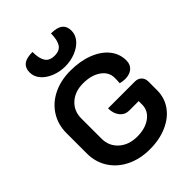

<svg xmlns="http://www.w3.org/2000/svg" viewBox="-272 -1094 1232 1232"><g transform="rotate(-45 343.5 -478.5)"><path d="M41 -259V-443Q41 -521 79.5 -581.5Q118 -642 186 -675.5Q254 -709 342 -709Q430 -709 498.5 -682.5Q567 -656 605 -609Q643 -562 643 -501Q643 -464 618.5 -443Q594 -422 553 -422Q533 -422 509 -428Q511 -452 511 -475Q511 -528 464 -561Q417 -594 342 -594Q268 -594 221.5 -552Q175 -510 175 -443V-259Q175 -192 223 -149Q271 -106 347 -106Q421 -106 467.5 -140.5Q514 -175 514 -230V-261H428Q390 -261 366 -290.5Q342 -320 342 -367H585Q613 -367 630 -350Q647 -333 647 -305V-227Q647 -158 609 -104.5Q571 -51 502.5 -21Q434 9 347 9Q258 9 188.5 -25Q119 -59 80 -120Q41 -181 41 -259ZM149 -886Q149 -925 174 -945.5Q199 -966 255 -966Q255 -907 274 -877.5Q293 -848 339 -848Q385 -848 404 -877.5Q423 -907 423 -966Q479 -966 504 -945.5Q529 -925 529 -886Q529 -847 502.5 -816.5Q476 -786 432 -768.5Q388 -751 339 -751Q290 -751 246 -768.5Q202 -786 175.5 -816.5Q149 -847 149 -886Z"/></g></svg>

Font: K2D
Style: Bold
Weight: 700
Designer: Katatrad Aksorn Co.,Ltd.
Foundry: Cadson Demak Co.,Ltd.
Version: Version 1.000; ttfautohint (v1.6)